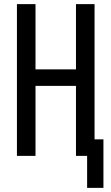

<svg xmlns="http://www.w3.org/2000/svg" viewBox="-20 -755 540 930"><path d="M402 155V0H348V-339H152V0H62V-735H152V-419H348V-735H438V-80H481V155Z"/></svg>

Font: Iosevka Fixed Medium
Style: Regular
Weight: 500
Monospace: yes
Designer: Belleve Invis
Foundry: Belleve Invis
Version: Version 32.3.0